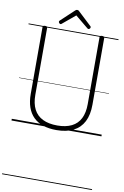

<svg xmlns="http://www.w3.org/2000/svg" viewBox="-191 -1492 1439 2222"><g transform="rotate(10 528.5 -380.5)"><path d="M530 19Q441 19 373 -4Q305 -27 259 -72.5Q213 -118 189.5 -185.5Q166 -253 166 -342V-1127Q166 -1137 172.5 -1141.5Q179 -1146 193 -1146Q208 -1146 214 -1141.5Q220 -1137 220 -1127V-340Q220 -239 255 -171Q290 -103 359.5 -69Q429 -35 531 -35Q631 -35 699.5 -69Q768 -103 802 -171Q836 -239 836 -340V-1127Q836 -1137 842.5 -1141.5Q849 -1146 863 -1146Q891 -1146 891 -1127V-342Q891 -223 850 -143Q809 -63 728.5 -22Q648 19 530 19ZM365 -1197Q357 -1197 349.5 -1205Q342 -1213 342 -1221Q342 -1224 343 -1227Q344 -1230 347 -1234L503 -1380Q509 -1386 514 -1389Q519 -1392 528 -1392Q537 -1392 542.5 -1389Q548 -1386 553 -1380L710 -1233Q714 -1230 714.5 -1226.5Q715 -1223 715 -1220Q715 -1212 708 -1204.5Q701 -1197 693 -1197Q688 -1197 684.5 -1199.5Q681 -1202 676 -1206L528 -1328L381 -1206Q377 -1202 373 -1199.5Q369 -1197 365 -1197ZM0 621H1057V631H0ZM0 -20H1057V0H0ZM0 -505H1057V-500H0ZM0 -1141H1057V-1131H0Z"/></g></svg>

Font: Playwrite BR Guides
Style: Regular
Weight: 400
Designer: Veronika Burian, José Scaglione
Foundry: TypeTogether
Version: Version 1.003